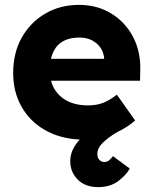

<svg xmlns="http://www.w3.org/2000/svg" viewBox="-20 -562 626 787"><path d="M383 205Q329 205 298.5 174Q268 143 268 99Q268 73 278.5 51Q289 29 307 10Q224 6 162.5 -30Q101 -66 67.5 -126Q34 -186 34 -263Q34 -345 69 -407.5Q104 -470 165 -506Q226 -542 304 -542Q378 -542 435.5 -507Q493 -472 525 -411.5Q557 -351 555 -274L554 -231H189Q202 -184 241 -157Q280 -130 341 -130Q375 -130 401.5 -140Q428 -150 459 -174L534 -68Q500 -39 461 -21Q421 3 400 24.5Q379 46 379 69Q379 84 387 93Q395 102 407 102Q418 102 426 96Q434 90 443 78L512 129Q496 157 463.5 181Q431 205 383 205ZM306 -408Q209 -408 189 -321H407V-322Q404 -360 376 -384Q348 -408 306 -408Z"/></svg>

Font: Lexend Deca
Style: Bold
Weight: 700
Designer: Bonnie Shaver-Troup, Thomas Jockin
Foundry: Lexend
Version: Version 1.008; ttfautohint (v1.8.4.7-5d5b)